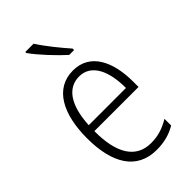

<svg xmlns="http://www.w3.org/2000/svg" viewBox="-237 -835 916 916"><g transform="rotate(-45 221.0 -377.0)"><path d="M187 -764H131V-757C164 -710 227 -644 269 -606H302V-616C265 -658 218 -715 187 -764ZM229 -541C108 -541 48 -429 48 -264C48 -96 110 10 245 10C297 10 338 -2 375 -24V-69C331 -43 294 -32 248 -32C148 -32 96 -113 97 -264H395V-300C395 -432 347 -541 229 -541ZM230 -500C313 -500 350 -414 349 -303H98C105 -435 154 -500 230 -500Z"/></g></svg>

Font: Noto Sans Armenian Condensed ExtraLight
Style: Regular
Weight: 200
Width: 3
Designer: Monotype Design Team
Foundry: Monotype Imaging Inc.
Version: Version 2.008